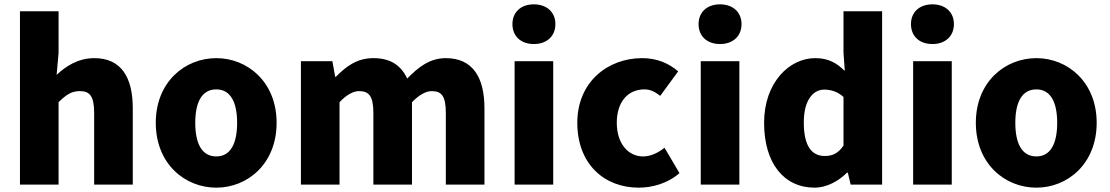

<svg xmlns="http://www.w3.org/2000/svg" viewBox="-20 -851 5115 885"><path d="M72 0H250V-380C284 -413 308 -431 348 -431C393 -431 414 -409 414 -330V0H592V-352C592 -494 539 -583 415 -583C338 -583 282 -544 241 -506L250 -607V-799H72Z M977 14C1121 14 1255 -96 1255 -285C1255 -473 1121 -583 977 -583C832 -583 698 -473 698 -285C698 -96 832 14 977 14ZM977 -130C910 -130 880 -190 880 -285C880 -379 910 -439 977 -439C1043 -439 1073 -379 1073 -285C1073 -190 1043 -130 977 -130Z M1367 0H1545V-380C1578 -415 1609 -431 1635 -431C1680 -431 1701 -409 1701 -330V0H1879V-380C1913 -415 1944 -431 1970 -431C2015 -431 2035 -409 2035 -330V0H2213V-352C2213 -494 2159 -583 2035 -583C1959 -583 1906 -539 1857 -489C1828 -550 1780 -583 1701 -583C1624 -583 1575 -544 1528 -497H1525L1512 -569H1367Z M2352 0H2530V-569H2352ZM2441 -648C2500 -648 2540 -684 2540 -740C2540 -795 2500 -831 2441 -831C2381 -831 2342 -795 2342 -740C2342 -684 2381 -648 2441 -648Z M2924 14C2984 14 3056 -4 3112 -53L3043 -170C3014 -147 2980 -130 2944 -130C2875 -130 2823 -190 2823 -285C2823 -379 2872 -439 2951 -439C2975 -439 2997 -430 3023 -409L3106 -522C3063 -559 3009 -583 2940 -583C2781 -583 2641 -473 2641 -285C2641 -96 2764 14 2924 14Z M3210 0H3388V-569H3210ZM3299 -648C3358 -648 3398 -684 3398 -740C3398 -795 3358 -831 3299 -831C3239 -831 3200 -795 3200 -740C3200 -684 3239 -648 3299 -648Z M3735 14C3789 14 3844 -15 3884 -55H3888L3901 0H4046V-799H3868V-609L3874 -524C3837 -560 3800 -583 3737 -583C3619 -583 3502 -471 3502 -285C3502 -99 3593 14 3735 14ZM3782 -132C3721 -132 3685 -178 3685 -287C3685 -392 3730 -438 3779 -438C3809 -438 3841 -429 3868 -404V-180C3843 -143 3816 -132 3782 -132Z M4189 0H4367V-569H4189ZM4278 -648C4337 -648 4377 -684 4377 -740C4377 -795 4337 -831 4278 -831C4218 -831 4179 -795 4179 -740C4179 -684 4218 -648 4278 -648Z M4757 14C4901 14 5035 -96 5035 -285C5035 -473 4901 -583 4757 -583C4612 -583 4478 -473 4478 -285C4478 -96 4612 14 4757 14ZM4757 -130C4690 -130 4660 -190 4660 -285C4660 -379 4690 -439 4757 -439C4823 -439 4853 -379 4853 -285C4853 -190 4823 -130 4757 -130Z"/></svg>

Font: Noto Sans HK Black
Style: Regular
Weight: 900
Designer: Ryoko NISHIZUKA 西塚涼子 (kana, bopomofo & ideographs); Paul D. Hunt (Latin, Greek & Cyrillic); Sandoll Communications 산돌커뮤니
Foundry: Adobe
Version: Version 2.004;hotconv 1.0.118;makeotfexe 2.5.65603